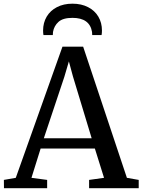

<svg xmlns="http://www.w3.org/2000/svg" viewBox="-34 -996 754 1016"><path d="M-13.5 -44 49.5 -55 296.5 -749H406L637.5 -55L700 -44V0H437.5V-44L516.5 -55L468 -210H181L132.5 -55L215.5 -44V0H-13ZM198 -264.5H451L352 -591.5L330.5 -671L306.5 -589.5ZM505.5 -834.5Q505.5 -821 503.5 -810.5H454Q454 -820.5 453 -827Q440.5 -901.5 349.5 -901.5Q299 -901.5 275.5 -880.2Q252 -859 246.5 -827Q245.5 -820.5 245.5 -810.5H196Q194 -821 194 -834.5Q194 -875.5 213 -907.8Q232 -940 267.2 -958.2Q302.5 -976.5 349.5 -976.5Q396.5 -976.5 432 -958.2Q467.5 -940 486.5 -907.8Q505.5 -875.5 505.5 -834.5Z"/></svg>

Font: Merriweather 12pt
Style: Regular
Weight: 400
Designer: Eben Sorkin
Foundry: Eben Sorkin
Version: Version 2.100